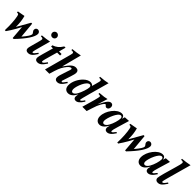

<svg xmlns="http://www.w3.org/2000/svg" viewBox="393 -2249 3812 3812"><g transform="rotate(45 2299.0 -342.5)"><path d="M387 -462H360L204 -188C204 -308 194 -376 171 -462C130 -453 95 -447 15 -434V-407C40 -407 50 -404 58 -397C78 -379 96 -216 96 -95C96 -65 95 -46 95 -33V13H122L178 -71C222 -137 258 -209 292 -272L315 13H342C525 -177 614 -316 614 -400C614 -433 586 -462 553 -462C523 -462 496 -442 496 -402C496 -387 501 -373 518 -354C532 -338 538 -326 538 -316C538 -286 506 -232 418 -129Z M929 -616C929 -653 898 -684 860 -684C826 -684 795 -653 795 -619C795 -580 823 -550 861 -550C899 -550 929 -579 929 -616ZM883 -142 869 -122C842 -84 820 -61 805 -61C797 -61 790 -65 790 -77C790 -86 794 -111 799 -128L890 -462C836 -450 765 -440 687 -434V-407H701C731 -407 747 -397 747 -378C747 -370 745 -357 739 -333L684 -130C674 -94 669 -68 669 -54C669 -11 696 9 737 9C797 9 839 -20 905 -128Z M1226 -407V-449H1154L1193 -594H1158C1104 -509 1056 -470 974 -442V-407H1026L959 -171C944 -119 934 -74 934 -56C934 -12 959 9 1001 9C1061 9 1105 -23 1171 -126L1148 -141C1114 -88 1088 -61 1072 -61C1064 -61 1056 -66 1056 -79C1056 -103 1074 -166 1109 -288L1143 -407Z M1699 -142C1656 -80 1637 -59 1624 -59C1616 -59 1607 -68 1607 -75C1607 -78 1607 -79 1610 -87L1669 -269C1689 -331 1698 -368 1698 -387C1698 -434 1671 -462 1622 -462C1554 -462 1508 -424 1409 -283L1517 -699C1440 -684 1389 -676 1308 -669V-642H1330C1359 -642 1372 -632 1372 -609C1372 -600 1368 -584 1362 -562L1210 0H1331C1382 -175 1401 -224 1450 -296C1493 -359 1529 -390 1556 -390C1568 -390 1576 -385 1576 -369C1576 -363 1574 -354 1569 -339L1549 -280C1499 -132 1488 -96 1488 -55C1488 -15 1515 9 1554 9C1615 9 1655 -24 1721 -127Z M2296 -699C2236 -685 2187 -678 2087 -670V-643H2108C2134 -643 2149 -633 2149 -615C2149 -606 2145 -581 2120 -493L2102 -429C2080 -454 2056 -462 2027 -462C1982 -462 1932 -436 1889 -394C1816 -324 1758 -211 1758 -112C1758 -29 1803 13 1864 13C1925 13 1978 -24 2030 -118C2021 -79 2019 -66 2019 -50C2019 -12 2041 11 2079 11C2128 11 2174 -27 2229 -115L2207 -131C2179 -86 2154 -60 2139 -60C2133 -60 2128 -69 2128 -75C2128 -84 2144 -152 2179 -278ZM2087 -371C2087 -327 2045 -197 2009 -133C1982 -84 1952 -59 1923 -59C1898 -59 1882 -86 1882 -122C1882 -164 1903 -242 1936 -308C1965 -366 2007 -421 2050 -420C2072 -420 2087 -399 2087 -371Z M2439 -253 2504 -462C2444 -447 2425 -444 2304 -434V-407C2348 -407 2360 -401 2360 -382C2360 -357 2329 -240 2258 0H2379L2410 -99C2443 -204 2458 -238 2484 -285C2511 -334 2535 -361 2549 -361C2569 -361 2571 -323 2610 -323C2643 -323 2668 -354 2668 -396C2668 -436 2645 -462 2611 -462C2557 -462 2519 -412 2440 -253Z M3093 -127C3052 -72 3036 -57 3020 -57C3012 -57 3008 -63 3008 -72C3008 -97 3014 -126 3038 -205L3113 -456L3002 -449L2985 -390H2984C2975 -441 2953 -462 2910 -462C2845 -462 2777 -415 2724 -345C2673 -278 2637 -194 2637 -114C2637 -38 2680 13 2745 13C2806 13 2853 -24 2909 -119C2897 -78 2895 -64 2895 -50C2895 -7 2921 14 2958 14C3005 14 3056 -18 3114 -112ZM2961 -373C2961 -313 2928 -202 2889 -133C2862 -84 2830 -58 2803 -58C2777 -58 2760 -75 2760 -115C2760 -153 2781 -234 2816 -305C2844 -362 2882 -420 2924 -420C2946 -420 2961 -400 2961 -373Z M3543 -462H3516L3360 -188C3360 -308 3350 -376 3327 -462C3286 -453 3251 -447 3171 -434V-407C3196 -407 3206 -404 3214 -397C3234 -379 3252 -216 3252 -95C3252 -65 3251 -46 3251 -33V13H3278L3334 -71C3378 -137 3414 -209 3448 -272L3471 13H3498C3681 -177 3770 -316 3770 -400C3770 -433 3742 -462 3709 -462C3679 -462 3652 -442 3652 -402C3652 -387 3657 -373 3674 -354C3688 -338 3694 -326 3694 -316C3694 -286 3662 -232 3574 -129Z M4243 -127C4202 -72 4186 -57 4170 -57C4162 -57 4158 -63 4158 -72C4158 -97 4164 -126 4188 -205L4263 -456L4152 -449L4135 -390H4134C4125 -441 4103 -462 4060 -462C3995 -462 3927 -415 3874 -345C3823 -278 3787 -194 3787 -114C3787 -38 3830 13 3895 13C3956 13 4003 -24 4059 -119C4047 -78 4045 -64 4045 -50C4045 -7 4071 14 4108 14C4155 14 4206 -18 4264 -112ZM4111 -373C4111 -313 4078 -202 4039 -133C4012 -84 3980 -58 3953 -58C3927 -58 3910 -75 3910 -115C3910 -153 3931 -234 3966 -305C3994 -362 4032 -420 4074 -420C4096 -420 4111 -400 4111 -373Z M4598 -699C4512 -683 4463 -676 4388 -669V-642C4399 -643 4405 -643 4410 -643C4437 -643 4452 -633 4452 -613C4452 -589 4439 -541 4418 -468L4344 -209C4324 -138 4310 -77 4310 -54C4310 -18 4337 9 4378 9C4442 9 4478 -22 4547 -127L4525 -141C4485 -82 4464 -61 4446 -61C4436 -61 4431 -68 4431 -76C4431 -90 4438 -122 4453 -176Z"/></g></svg>

Font: STIXGeneral
Style: Bold Italic
Weight: 700
Italic angle: -16.33°
Designer: MicroPress Inc., with final additions and corrections provided by Coen Hoffman, Elsevier (retired)
Version: Version 1.1.0